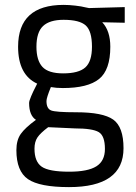

<svg xmlns="http://www.w3.org/2000/svg" viewBox="-20 -530 558 785"><path d="M262 235Q142 235 94.5 202.5Q47 170 47 84Q47 43 65 17.5Q83 -8 127 -40Q99 -58 99 -109Q99 -117 107.5 -137Q116 -157 124 -172L132 -188Q54 -224 54 -339Q54 -510 240 -510Q262 -510 288 -507Q314 -504 329 -500L344 -497L490 -501V-437L398 -439Q431 -404 431 -339Q431 -244 385 -207Q339 -170 237 -170Q210 -170 188 -174Q170 -130 170 -117Q170 -86 189 -78.5Q208 -71 291 -71Q401 -71 443 -41Q485 -11 485 76Q485 235 262 235ZM286 -5 177 -10Q145 14 133 32Q121 50 121 78Q121 131 150.5 151.5Q180 172 263 172Q339 172 374 150Q409 128 409 79Q409 25 383.5 10Q358 -5 286 -5ZM238 -230Q302 -230 329 -254.5Q356 -279 356 -339Q356 -403 330.5 -426Q305 -449 240 -449Q183 -449 156 -423.5Q129 -398 129 -339Q129 -283 153.5 -256.5Q178 -230 238 -230Z"/></svg>

Font: TypoPRO Titillium Text
Style: 400 wt
Weight: 400
Designer: Accademia di Belle Arti di Urbino and others
Foundry: Accademia di Belle Arti di Urbino and others.
Version: Version 25.000